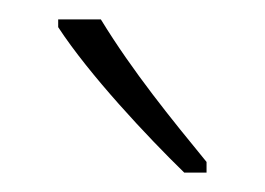

<svg xmlns="http://www.w3.org/2000/svg" viewBox="-20 -784 273 198"><path d="M84 -764H40V-756C72 -707 132 -643 170 -606H193V-617C157 -661 117 -710 84 -764Z"/></svg>

Font: Noto Sans Thai Looped ExtraCondensed ExtraLight
Style: Regular
Weight: 200
Width: 2
Designer: Sasikarn Vongin, Ben Mitchell
Foundry: The Fontpad Ltd
Version: Version 1.001